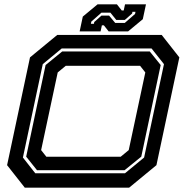

<svg xmlns="http://www.w3.org/2000/svg" viewBox="-20 -860 854 880"><path d="M93.5 0 12.5 -103 117.5 -597 242.5 -700H721L802 -597L697 -103L572 0ZM141.5 -66H553L640.5 -138L731.5 -566L674.5 -638H263L176 -566L85 -138ZM149.5 -80 100 -142 189 -562 265 -624H666.5L716.5 -562L627.5 -142L551 -80ZM192.5 -141.5H533L570 -172L646 -528L622 -558.5H281.5L244.5 -528L168.5 -172ZM345 -716 359.5 -784 427 -840H516L538 -812H547L553 -840H649L634.5 -772L567 -716H478L456 -744H447L441 -716ZM396.5 -751H410.5L412 -759L445 -788.5H480L508 -755H552L599 -796L601 -806H587L585.5 -798L552 -768.5H513L486 -802H445L398.5 -761Z"/></svg>

Font: Tourney Expanded Regular
Style: Bold Italic
Weight: 700
Width: 7
Italic angle: -12°
Designer: Tyler Finck
Foundry: Etcetera Type Co
Version: Version 1.010; ttfautohint (v1.8.3)